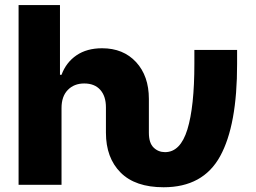

<svg xmlns="http://www.w3.org/2000/svg" viewBox="-20 -748 1035 777"><path d="M642.1 9.8Q527.3 9.8 468 -49.8Q408.7 -109.4 408.7 -210.9V-313.5Q408.7 -358.9 385.7 -384.5Q362.8 -410.2 320.8 -410.2Q279.8 -410.2 254.4 -384Q229 -357.9 229 -311V0H55.2V-727.5H222.7V-445.3H229Q247.6 -495.6 289.6 -524.2Q331.5 -552.7 393.1 -552.7Q479 -552.7 530.8 -496.6Q582.5 -440.4 582.5 -347.7V-210.9Q582.5 -169.4 601.6 -150.9Q620.6 -132.3 647.9 -132.3Q710 -132.3 738.3 -224.1Q766.6 -315.9 766.6 -489.7V-545.9H939.5V-489.7Q939.9 -241.2 870.8 -115.7Q801.8 9.8 642.1 9.8Z"/></svg>

Font: Inter Extra Bold
Style: Regular
Weight: 800
Designer: Rasmus Andersson
Foundry: rsms
Version: Version 4.000;git-3c8e0fc